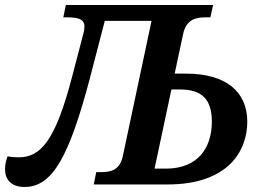

<svg xmlns="http://www.w3.org/2000/svg" viewBox="-61 -734 1051 764"><path d="M37 10C147 10 214 -109 297 -424L356 -651H542L428 -114C416 -58 383 -49 339 -49H322L312 0H605C849 0 923 -135 923 -250C923 -370 837 -441 680 -441H634L668 -600C680 -654 715 -665 756 -665H776L787 -714H201L191 -665H206C250 -665 275 -658 275 -628C275 -622 274 -611 271 -601L226 -429C159 -173 101 -108 13 -108C-1 -108 -16 -109 -31 -112C-37 -95 -41 -78 -41 -61C-41 -21 -18 10 37 10ZM655 -378C738 -378 782 -343 782 -250C782 -146 727 -63 599 -63H554L621 -378Z"/></svg>

Font: Noto Serif SemiBold
Style: Italic
Weight: 600
Italic angle: -12°
Designer: Monotype Design Team
Foundry: Monotype Imaging Inc.
Version: Version 2.014